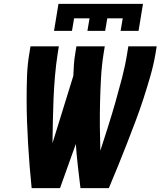

<svg xmlns="http://www.w3.org/2000/svg" viewBox="-20 -975 840 995"><path d="M144 0Q138 -57 133.5 -114.5Q129 -172 125.5 -230Q122 -288 120 -346Q118 -404 118 -462.5Q118 -521 120 -580Q122 -639 132 -698L138 -735H285L279 -698Q270 -640 265 -581.5Q260 -523 257.5 -465Q255 -407 254 -349Q253 -291 252 -233L360 -582Q361 -611 363 -640Q365 -669 370 -698L376 -735H523L517 -698Q507 -635 503.5 -571.5Q500 -508 498.5 -445Q497 -382 497.5 -319Q498 -256 500 -194Q520 -256 540 -319Q560 -382 578 -445Q596 -508 612.5 -571.5Q629 -635 639 -698L645 -735H792L786 -698Q776 -639 759 -580Q742 -521 723 -462.5Q704 -404 682 -346Q660 -288 637.5 -230Q615 -172 591.5 -114.5Q568 -57 544 0H397Q390 -57 383.5 -114Q377 -171 373 -229L291 0ZM260 -815 283 -955H721L698 -815H605L616 -880H536L525 -815H433L444 -880H364L353 -815Z"/></svg>

Font: Iosevka Aile Heavy Oblique
Style: Regular
Weight: 900
Italic angle: -9°
Designer: Belleve Invis
Foundry: Belleve Invis
Version: Version 31.1.0; ttfautohint (v1.8.4)